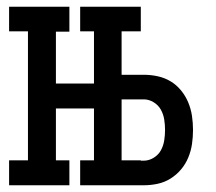

<svg xmlns="http://www.w3.org/2000/svg" viewBox="-20 -550 640 570"><path d="M218 -457V-530H398V-457ZM7 0V-74H63V-457H7V-530H186V-456H146V-302H300V-228H146V-74H186V0ZM218 0V-74H398V0ZM259 0V-530H341V-328H407Q428 -328 448.5 -323.5Q469 -319 486.5 -308.5Q504 -298 517.5 -281.5Q531 -265 539 -245.5Q547 -226 550 -205.5Q553 -185 553 -164Q553 -143 550 -122.5Q547 -102 539 -82.5Q531 -63 517.5 -47Q504 -31 486.5 -20Q469 -9 448.5 -4.5Q428 0 407 0ZM341 -73H407Q422 -73 436 -81.5Q450 -90 457.5 -103.5Q465 -117 467.5 -133Q470 -149 470 -164Q470 -180 467.5 -195.5Q465 -211 457.5 -224.5Q450 -238 436 -246.5Q422 -255 407 -255H341Z"/></svg>

Font: Iosevka Slab Extended
Style: Regular
Weight: 400
Width: 7
Monospace: yes
Designer: Belleve Invis
Foundry: Belleve Invis
Version: Version 11.1.1; ttfautohint (v1.8.3)